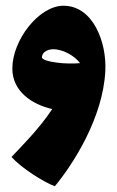

<svg xmlns="http://www.w3.org/2000/svg" viewBox="-20 -401 407 669"><path d="M201 -381C116 -381 23 -262 23 -162C23 -83 91 -37 162 -21C116 49 49 115 20 146C54 184 131 233 171 248C235 171 339 9 347 -154C352 -253 305 -381 201 -381ZM177 -183C146 -187 130 -193 126 -200C126 -221 149 -232 175 -229C205 -225 239 -207 259 -181C235 -179 205 -179 177 -183Z"/></svg>

Font: FilmFarsi_V5 Display
Style: Regular
Weight: 400
Designer: Borna Izadpanah
Foundry: Borna Izadpanah
Version: Version 1.000;PS 001.000;hotconv 1.0.88;makeotf.lib2.5.64775